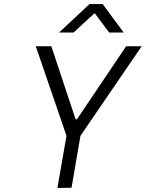

<svg xmlns="http://www.w3.org/2000/svg" viewBox="-20 -929 721 950"><path d="M264 1 309 -257 157 -700H234L354 -339H361L604 -700H681L378 -257L334 0ZM423 -909H488L592 -768H520L450 -862H446L344 -768H272Z"/></svg>

Font: Be Vietnam Light
Style: Italic
Weight: 300
Italic angle: -9.222°
Designer: Gabriel Lam
Foundry: TypeRant
Version: Version 3.000